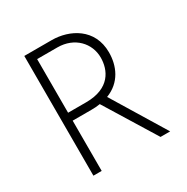

<svg xmlns="http://www.w3.org/2000/svg" viewBox="-162 -848 958 986"><g transform="rotate(-30 316.5 -355.0)"><path d="M568 0 376 -315C465 -349 499 -429 499 -509C499 -650 381 -710 275 -710H113V0H162V-298H272C291 -298 309 -299 325 -302L511 0ZM269 -345H162V-663H282C384 -663 449 -591 449 -507C449 -434 411 -345 269 -345Z"/></g></svg>

Font: Sulaf Light
Style: Regular
Weight: 300
Designer: Bandar Raffah (Arabic) and Santiago Orozco (Latin)
Foundry: Caramella and Typemade
Version: Version 1.005;PS 001.005;hotconv 1.0.88;makeotf.lib2.5.64775